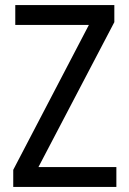

<svg xmlns="http://www.w3.org/2000/svg" viewBox="-20 -734 507 754"><path d="M437 -78H131L429 -647V-714H40V-636H329L32 -67V0H437Z"/></svg>

Font: Noto Sans UI SemiCondensed
Style: Regular
Weight: 400
Width: 4
Designer: Monotype Design Team
Foundry: Monotype Imaging Inc.
Version: 1.001